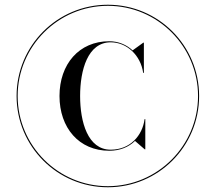

<svg xmlns="http://www.w3.org/2000/svg" viewBox="-20 -780 910 810"><path d="M50 -375C50 -162 222 10 435 10C648 10 820 -162 820 -375C820 -588 648 -760 435 -760C222 -760 50 -588 50 -375ZM54.5 -375C54.5 -584.5 225.5 -755.5 435 -755.5C644.5 -755.5 815.5 -584.5 815.5 -375C815.5 -165.5 644.5 5.5 435 5.5C225.5 5.5 54.5 -165.5 54.5 -375ZM593 -277.5H590C581 -208 529 -148.5 447 -148.5C350 -148.5 318 -266 318 -375C318 -484 350 -601.5 447 -601.5C514.5 -601.5 573.5 -547.5 584 -472.5H587V-600H584.5L539.5 -567.5C513.5 -591.5 479.5 -606 441 -606C313 -606 231 -509 231 -375C231 -241 313 -144 441 -144C486 -144 523 -159.5 549.5 -185.5L590.5 -150H593Z"/></svg>

Font: Bodoni* 36pt Medium
Style: Regular
Weight: 500
Version: Version 2.3